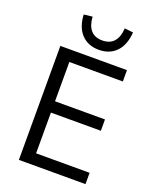

<svg xmlns="http://www.w3.org/2000/svg" viewBox="-168 -1023 897 1116"><g transform="rotate(20 281.0 -464.5)"><path d="M89 0V-705H501V-635H170V-392H479V-322H170V-70H501V0ZM306 -760Q239 -760 198.5 -802.5Q158 -845 154 -923L207 -929Q210 -875 235 -846.5Q260 -818 306 -818Q353 -818 378 -846.5Q403 -875 406 -929L459 -923Q454 -845 413.5 -802.5Q373 -760 306 -760Z"/></g></svg>

Font: Nunito Sans 10pt SemiCondensed
Style: Regular
Weight: 400
Width: 4
Designer: Vernon Adams
Foundry: Vernon Adams
Version: Version 3.101;gftools[0.9.27]